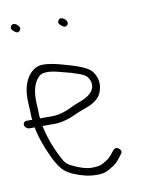

<svg xmlns="http://www.w3.org/2000/svg" viewBox="-76 -688 567 727"><g transform="rotate(-10 208.0 -324.5)"><path d="M197.4 -619C191.6 -611.7 192.9 -604.7 201.4 -598C209.6 -590.9 217.7 -585.1 226 -594.5C238.3 -608.5 208.9 -633.7 197.4 -619ZM20.7 -608C28.8 -601.1 36.9 -595 44.8 -604.5C50.7 -611.5 48.9 -619.2 39.5 -627.5C21.4 -643.6 3.2 -621.9 20.7 -608ZM63 -264C60.7 -278.2 62.2 -287.8 60.4 -310C56.4 -361.9 64.7 -398.2 85.2 -419C97.4 -434.9 125.8 -436.3 171.6 -423.1C226.7 -409.9 259.2 -397.9 267.5 -387C279.9 -369.9 282.2 -353.5 274.6 -337.8C267.1 -322.1 248.4 -309 218.8 -298.5C212.1 -296.2 203.1 -292.7 193.2 -288C162.1 -272 134.5 -264 109 -264ZM-1.5 -249C-0.1 -241.1 8.1 -234 16 -234H37C41.1 -209.6 49.9 -180.6 63.5 -147C82.3 -100.6 100.3 -70.1 117.5 -55.3C134.7 -40.5 161.9 -29.1 194.5 -21C215 -15.9 258.8 -11.8 279.9 -24C310.3 -41.7 315.5 -42 341 -78C347.2 -84.7 346.2 -91.5 338.1 -98.5C329.9 -105.5 322.3 -105 315.3 -97C303.8 -83.9 297.3 -71.9 282.9 -63.5C264 -52.6 260.3 -46 223.1 -46C203.4 -46 178.9 -53.3 149.5 -67.9C138.3 -72.6 129 -80.3 121.8 -91C95.7 -137.1 77.5 -184.7 67 -234H114C141.3 -234 171.5 -242.7 206.7 -260C218.5 -264.7 231.1 -269.4 244.3 -274.3C273.2 -285 291.7 -299.6 300 -318C313.1 -347.3 310.5 -375 292.2 -401C281.6 -416.1 251.9 -430.4 203 -444C153.1 -459.2 119.6 -465 96.7 -461.5C85.8 -459.8 73.5 -453.3 61.4 -442C36.8 -416.1 26.1 -378 29.4 -327.4C31 -301.8 31.8 -283.3 31.7 -272L33 -264H11C3.1 -264 -2.8 -256.9 -1.5 -249Z"/></g></svg>

Font: MewTooHand
Style: CondLta
Weight: 400
Designer: Mew Too, Robert Jablonski
Version: Version 0.77